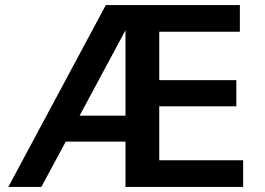

<svg xmlns="http://www.w3.org/2000/svg" viewBox="-20 -742 1051 762"><path d="M478 -283H296L478 -622ZM945 0V-106H612V-320H918V-424H612V-616H932V-722H400L13 0H144L241 -180H478V0Z"/></svg>

Font: Perun SemiBold
Style: Regular
Weight: 600
Foundry: Copyright (c) Stefan Peev, Context Ltd, 2016
Version: Version 1.089